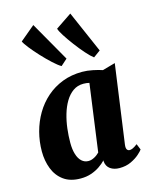

<svg xmlns="http://www.w3.org/2000/svg" viewBox="-132 -985 849 1079"><g transform="rotate(-15 292.0 -445.0)"><path d="M490 -109.5Q487.5 -90 492.8 -81.5Q498 -73 509 -73Q516 -73 526.5 -77.5Q537 -82 554 -95L568 -60.5Q562.5 -52 543.5 -35Q524.5 -18 495 -4Q465.5 10 427.5 10Q395.5 10 374.2 -5Q353 -20 350 -49L350.5 -55.5Q335 -39 313 -24Q291 -9 263.2 0.5Q235.5 10 201.5 10Q141.5 10 103.2 -17.8Q65 -45.5 47 -92Q29 -138.5 29 -193Q29 -250.5 43.5 -305.2Q58 -360 86 -407.5Q114 -455 154.8 -490.8Q195.5 -526.5 248 -546.8Q300.5 -567 363.5 -567Q392.5 -567 425 -560.2Q457.5 -553.5 479 -546L553.5 -567ZM387 -496.5Q379 -498.5 370.2 -499.5Q361.5 -500.5 352.5 -500.5Q318 -500.5 292 -482Q266 -463.5 247.5 -432.5Q229 -401.5 217.5 -362.2Q206 -323 201 -280.8Q196 -238.5 196 -198.5Q196 -159.5 204.8 -131.5Q213.5 -103.5 230 -88.5Q246.5 -73.5 269 -73.5Q278 -73.5 286.5 -76Q295 -78.5 303.2 -82.8Q311.5 -87 319 -92.8Q326.5 -98.5 333.5 -105.5ZM260.5 -628Q242 -638.5 214 -664.2Q186 -690 157.2 -721Q128.5 -752 107 -779.2Q85.5 -806.5 80 -819.5L166.5 -892L298 -661.5ZM449.5 -628Q432.5 -640.5 407.2 -669Q382 -697.5 356.5 -731.5Q331 -765.5 312.5 -794.5Q294 -823.5 290.5 -837.5L384 -900.5L490 -657.5Z"/></g></svg>

Font: Merriweather 20pt Black
Style: Italic
Weight: 900
Italic angle: -7.8°
Version: Version 2.101